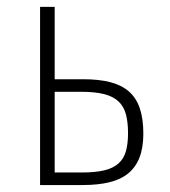

<svg xmlns="http://www.w3.org/2000/svg" viewBox="-20 -532 488 552"><path d="M137.2 -304.2H219.2Q264.2 -304.2 296.6 -295.9Q329.1 -287.6 350.3 -269.3Q371.6 -251 381.8 -220.9Q392.1 -190.9 392.1 -147.9Q392.1 -107.9 381.3 -79.8Q370.6 -51.8 349.1 -33.9Q327.6 -16.1 294.9 -8.1Q262.2 0 217.8 0H95.2V-512.2H137.2ZM348.1 -148.9Q348.1 -180.7 342 -203.4Q335.9 -226.1 320.6 -240.5Q305.2 -254.9 279.1 -261.5Q252.9 -268.1 212.9 -268.1H137.2V-36.1H214.8Q253.9 -36.1 279.5 -42.2Q305.2 -48.3 320.6 -62Q335.9 -75.7 342 -97.2Q348.1 -118.7 348.1 -148.9Z"/></svg>

Font: Clear Sans Thin
Style: Regular
Weight: 250
Foundry: Intel Corporation
Version: Version 1.00